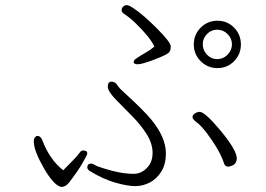

<svg xmlns="http://www.w3.org/2000/svg" viewBox="-20 -730 1040 750"><path d="M583 -548Q566 -585 509 -640Q485 -663 463 -677Q455 -683 455 -690.5Q455 -698 461 -704Q467 -710 475.5 -710Q484 -710 504 -696Q539 -673 593 -619Q647 -565 647 -548.5Q647 -532 640 -525Q632 -516 583.5 -497.5Q535 -479 518.5 -479Q502 -479 502 -487.5Q502 -496 516 -504Q527 -512 547.5 -523.5Q568 -535 583 -548ZM921 -556.5Q921 -518 894.5 -491Q868 -464 829.5 -464Q791 -464 764 -491Q737 -518 737 -556.5Q737 -595 764 -622Q791 -649 829.5 -649Q868 -649 894.5 -622Q921 -595 921 -556.5ZM886 -557Q886 -580 869 -597Q852 -614 828.5 -614Q805 -614 788.5 -597Q772 -580 772 -557Q772 -534 788.5 -516.5Q805 -499 828.5 -499Q852 -499 869 -516.5Q886 -534 886 -557ZM440 -395Q448 -383 470 -364Q542 -298 570 -264Q628 -194 628 -131Q628 -88 610 -59.5Q592 -31 565 -17Q538 -3 508 -3Q478 -3 430.5 -16.5Q383 -30 329 -63Q321 -69 321 -76Q321 -91 336 -91Q342 -91 350.5 -85.5Q359 -80 386 -72Q451 -51 502 -51Q531 -51 553.5 -73.5Q576 -96 576 -132.5Q576 -169 553.5 -205Q531 -241 499.5 -273Q468 -305 434.5 -339Q401 -373 401 -392Q401 -411 416 -411Q431 -411 440 -395ZM872 -79Q859 -79 855 -92Q840 -140 788 -210Q764 -241 748 -252.5Q732 -264 732 -272.5Q732 -281 741.5 -287Q751 -293 760 -293Q781 -293 843 -218Q905 -143 905 -111Q905 -103 901 -95.5Q897 -88 892.5 -86Q888 -84 882.5 -81.5Q877 -79 872 -79ZM306 -142Q321 -142 321 -130Q321 -126 302.5 -93.5Q284 -61 249 -16Q236 0 221.5 0Q207 0 188 -21Q169 -42 152 -72Q114 -138 112 -174V-177Q112 -188 116.5 -193.5Q121 -199 126 -199Q139 -199 145 -183Q174 -106 227 -65Q243 -82 261.5 -100Q280 -118 294 -137Q297 -142 306 -142Z"/></svg>

Font: ToneOZ-Pinyin-WenKai-Light
Style: Light
Weight: 300
Designer: Fontworks Inc.
Foundry: ToneOZ
Version: Version 0.240331